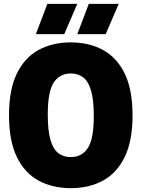

<svg xmlns="http://www.w3.org/2000/svg" viewBox="-20 -971 738 1001"><path d="M349 10Q254 10 181.5 -29.2Q109 -68.5 68 -152.2Q27 -236 27 -370Q27 -504 68 -587.8Q109 -671.5 181.5 -710.8Q254 -750 349 -750Q444 -750 516.5 -710.8Q589 -671.5 630 -587.8Q671 -504 671 -370Q671 -236 630 -152.2Q589 -68.5 516.5 -29.2Q444 10 349 10ZM349 -152Q407 -152 438 -199.5Q469 -247 469 -366Q469 -449.5 455 -498Q441 -546.5 414.2 -567.2Q387.5 -588 349 -588Q291.5 -588 260.2 -540.8Q229 -493.5 229 -374Q229 -290.5 243 -242Q257 -193.5 283.8 -172.8Q310.5 -152 349 -152ZM383 -793 443 -951H599L531 -793ZM167 -793 227 -951H383L315 -793Z"/></svg>

Font: Encode Sans Condensed Condensed Black
Style: Regular
Weight: 900
Width: 3
Designer: Multiple Designers
Foundry: Impallari Type
Version: Version 3.000; ttfautohint (v1.8.3) -l 8 -r 50 -G 200 -x 14 